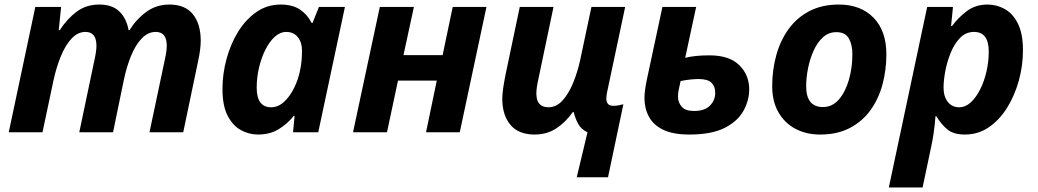

<svg xmlns="http://www.w3.org/2000/svg" viewBox="-20 -576 4519 836"><path d="M18.1 0 133.8 -545.9H246.1L235.8 -444.8H240.2Q272 -493.7 313.5 -524.9Q355 -556.2 412.1 -556.2Q468.3 -556.2 499.3 -526.6Q530.3 -497.1 540 -444.8H543.9Q574.7 -493.7 617.9 -524.9Q661.1 -556.2 717.8 -556.2Q786.1 -556.2 820.1 -513.7Q854 -471.2 854 -398.9Q854 -361.8 842.8 -311L777.8 0H630.9L698.2 -318.8Q706.1 -354 706.1 -377Q706.1 -437 658.2 -437Q624.5 -437 597.4 -408.9Q570.3 -380.9 550.8 -333.3Q531.2 -285.6 519 -227.1L472.2 0H325.2L392.1 -318.8Q399.9 -354 399.9 -377Q399.9 -437 352.1 -437Q318.8 -437 292 -408.4Q265.1 -379.9 245.4 -332Q225.6 -284.2 212.9 -226.1L165 0Z M1103 9.8Q1063.5 9.8 1028.3 -9.8Q993.2 -29.3 970.9 -72.8Q948.7 -116.2 948.7 -188Q948.7 -254.9 966.6 -320.3Q984.4 -385.7 1017.6 -439Q1050.8 -492.2 1097.4 -524.2Q1144 -556.2 1201.7 -556.2Q1253.9 -556.2 1286.4 -534.2Q1318.8 -512.2 1336.9 -476.1H1340.8L1368.7 -545.9H1481.9L1365.7 0H1255.9L1262.7 -70.8H1258.8Q1229.5 -35.2 1192.1 -12.7Q1154.8 9.8 1103 9.8ZM1160.6 -108.9Q1190.9 -108.9 1216.8 -132.6Q1242.7 -156.2 1261.2 -194.3Q1279.8 -232.4 1287.6 -274.9Q1291.5 -294.4 1293.2 -314.2Q1294.9 -334 1294.9 -356.9Q1294.9 -391.6 1276.6 -414.3Q1258.3 -437 1226.6 -437Q1199.7 -437 1176.3 -415.8Q1152.8 -394.5 1135.3 -359.1Q1117.7 -323.7 1107.7 -281Q1097.7 -238.3 1097.7 -194.8Q1097.7 -108.9 1160.6 -108.9Z M1517.1 0 1633.8 -545.9H1782.2L1736.8 -335.9H1907.2L1951.2 -545.9H2098.1L1981.9 0H1835L1881.8 -225.1H1712.9L1665 0Z M2491.2 195.8 2538.1 0Q2510.7 -12.7 2497.8 -36.1Q2484.9 -59.6 2478 -87.9H2474.1Q2443.4 -44.4 2402.6 -17.3Q2361.8 9.8 2308.1 9.8Q2237.8 9.8 2202.4 -32.5Q2167 -74.7 2167 -147Q2167 -165 2171.1 -193.4Q2175.3 -221.7 2181.2 -251L2243.2 -545.9H2390.1L2323.2 -227.1Q2315.4 -191.9 2315.4 -168.9Q2315.4 -108.9 2368.2 -108.9Q2401.9 -108.9 2428.5 -137.5Q2455.1 -166 2475.1 -214.1Q2495.1 -262.2 2507.3 -319.8L2555.2 -545.9H2702.1L2623 -172.9Q2620.1 -158.2 2620.1 -147Q2620.1 -115.2 2650.4 -115.2Q2662.1 -115.2 2672.9 -117.2Q2683.6 -119.1 2694.3 -122.1L2627.4 195.8Z M2981.4 9.8Q2910.2 9.8 2867.2 -11.2Q2824.2 -32.2 2805.2 -68.4Q2786.1 -104.5 2786.1 -149.9Q2786.1 -168 2789.3 -189.5Q2792.5 -210.9 2798.3 -237.8L2864.3 -545.9H3011.2L2963.4 -324.2Q2984.4 -329.6 3010.5 -332.3Q3036.6 -335 3069.3 -335Q3155.3 -335 3198.7 -292.5Q3242.2 -250 3242.2 -187Q3242.2 -139.2 3217.3 -93.8Q3192.4 -48.3 3135.5 -19.3Q3078.6 9.8 2981.4 9.8ZM3002.4 -92.8Q3048.3 -92.8 3071.3 -116.2Q3094.2 -139.6 3094.2 -171.9Q3094.2 -199.2 3078.1 -215.6Q3062 -231.9 3021.5 -231.9Q3005.9 -231.9 2985.4 -229.7Q2964.8 -227.5 2943.4 -223.1Q2937.5 -196.8 2934.8 -182.9Q2932.1 -168.9 2932.1 -154.8Q2932.1 -130.4 2948 -111.6Q2963.9 -92.8 3002.4 -92.8Z M3551.3 9.8Q3489.7 9.8 3442.6 -15.6Q3395.5 -41 3368.9 -88.1Q3342.3 -135.3 3342.3 -200.2Q3342.3 -272.5 3360.4 -336.9Q3378.4 -401.4 3414.6 -450.7Q3450.7 -500 3505.1 -528.1Q3559.6 -556.2 3632.3 -556.2Q3727.5 -556.2 3783.4 -499Q3839.4 -441.9 3839.4 -339.8Q3839.4 -270.5 3822.3 -207.5Q3805.2 -144.5 3769.8 -95.7Q3734.4 -46.9 3679.9 -18.6Q3625.5 9.8 3551.3 9.8ZM3563.5 -109.9Q3604 -109.9 3632.6 -142.8Q3661.1 -175.8 3676.3 -228.5Q3691.4 -281.2 3691.4 -339.8Q3691.4 -381.3 3676 -408.7Q3660.6 -436 3621.6 -436Q3587.9 -436 3563.2 -413.6Q3538.6 -391.1 3522.5 -355.2Q3506.3 -319.3 3498.3 -278.3Q3490.2 -237.3 3490.2 -200.2Q3490.2 -109.9 3563.5 -109.9Z M3850.1 240.2 4017.1 -545.9H4129.4L4121.1 -462.9H4125.5Q4150.9 -498 4189 -527.1Q4227.1 -556.2 4280.3 -556.2Q4319.8 -556.2 4355 -536.6Q4390.1 -517.1 4412.1 -473.4Q4434.1 -429.7 4434.1 -356.9Q4434.1 -290.5 4416.3 -225.6Q4398.4 -160.6 4365.5 -107.4Q4332.5 -54.2 4285.9 -22.2Q4239.3 9.8 4181.2 9.8Q4130.9 9.8 4104 -13.2Q4077.1 -36.1 4057.1 -69.8H4053.2Q4050.3 -30.3 4045.4 3.2Q4040.5 36.6 4032.2 74.2L3997.1 240.2ZM4156.2 -108.9Q4183.6 -108.9 4206.8 -130.1Q4230 -151.4 4247.8 -186.8Q4265.6 -222.2 4275.4 -265.1Q4285.2 -308.1 4285.2 -351.1Q4285.2 -437 4221.2 -437Q4185.5 -437 4160.4 -411.1Q4135.3 -385.3 4119.4 -345.9Q4103.5 -306.6 4095.9 -265.9Q4088.4 -225.1 4088.4 -194.8Q4088.4 -156.2 4106.7 -132.6Q4125 -108.9 4156.2 -108.9Z"/></svg>

Font: Open Sans
Style: Bold Italic
Weight: 700
Italic angle: -12°
Designer: Monotype Design Team
Foundry: Monotype Imaging Inc.
Version: Version 3.003; ttfautohint (v1.8.4)